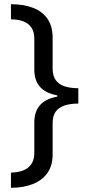

<svg xmlns="http://www.w3.org/2000/svg" viewBox="-20 -734 420 912"><path d="M32 86Q67 85 91.5 75Q116 65 129.5 44.5Q143 24 143 -8V-153Q143 -204 170 -234.5Q197 -265 252 -275V-281Q197 -291 170 -321.5Q143 -352 143 -403V-549Q143 -582 130 -602Q117 -622 92.5 -632Q68 -642 32 -642V-714Q94 -714 138 -696.5Q182 -679 206 -644Q230 -609 230 -555V-409Q230 -375 244 -354.5Q258 -334 285.5 -324.5Q313 -315 352 -315V-242Q313 -242 285.5 -232.5Q258 -223 244 -203Q230 -183 230 -149V0Q230 53 205 88Q180 123 135.5 140.5Q91 158 32 158Z"/></svg>

Font: Noto Sans Khmer
Style: Regular
Weight: 400
Designer: Danh Hong and the Monotype Design Team
Foundry: Monotype Imaging Inc.
Version: Version 2.003